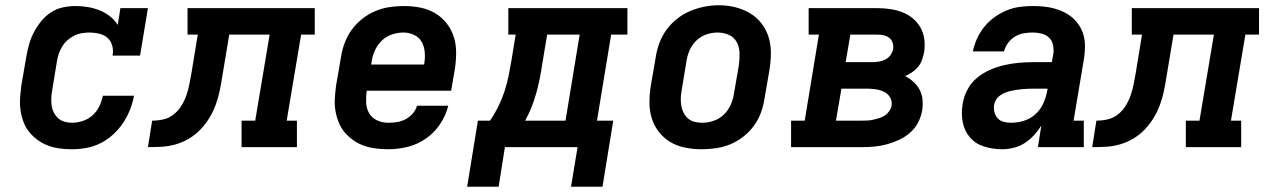

<svg xmlns="http://www.w3.org/2000/svg" viewBox="-20 -561 4840 732"><path d="M255 8Q231 8 207.5 5Q184 2 163 -6Q142 -14 124 -27Q106 -40 92 -57Q78 -74 70 -95Q62 -116 58.5 -139Q55 -162 56.5 -185.5Q58 -209 61 -233L80 -343Q84 -367 90.5 -390.5Q97 -414 108.5 -436.5Q120 -459 136.5 -479.5Q153 -500 174.5 -514Q196 -528 220.5 -533Q245 -538 269 -538Q292 -538 315.5 -534Q339 -530 360 -521.5Q381 -513 399 -499Q417 -485 429 -466L439 -530H544L514 -349H409Q413 -368 408 -386.5Q403 -405 390 -416.5Q377 -428 358.5 -432.5Q340 -437 321 -437Q307 -437 292 -434.5Q277 -432 263 -425Q249 -418 237 -407.5Q225 -397 217 -383.5Q209 -370 204 -355.5Q199 -341 197 -327L179 -217Q176 -202 175.5 -187Q175 -172 177 -158Q179 -144 185.5 -131.5Q192 -119 202 -110Q212 -101 226 -97Q240 -93 255 -93Q275 -93 296 -100Q317 -107 333 -121.5Q349 -136 358.5 -155.5Q368 -175 372 -196H491Q486 -169 475.5 -142.5Q465 -116 449 -92Q433 -68 411 -48Q389 -28 363 -15Q337 -2 309.5 3Q282 8 255 8Z M544 0 560 -101Q582 -101 603.5 -106Q625 -111 642.5 -125Q660 -139 672 -158.5Q684 -178 691 -198.5Q698 -219 702 -240.5Q706 -262 710 -283L734 -429H695V-530H1180V-429H1128L1073 -101H1112V0H901V-101H953L1008 -429H854L827 -267Q823 -241 817.5 -214.5Q812 -188 802.5 -162Q793 -136 778.5 -112Q764 -88 744.5 -67.5Q725 -47 700.5 -32.5Q676 -18 649.5 -10.5Q623 -3 596.5 -1.5Q570 0 544 0Z M1460 8Q1436 8 1412.5 5Q1389 2 1367.5 -5.5Q1346 -13 1327.5 -26Q1309 -39 1294.5 -56Q1280 -73 1271.5 -94Q1263 -115 1259 -138Q1255 -161 1256.5 -185Q1258 -209 1261 -233L1280 -343Q1284 -370 1294 -397Q1304 -424 1321 -447.5Q1338 -471 1361.5 -489.5Q1385 -508 1411.5 -519Q1438 -530 1465.5 -534Q1493 -538 1520 -538Q1552 -538 1582.5 -532Q1613 -526 1638.5 -511Q1664 -496 1682.5 -472.5Q1701 -449 1710 -420.5Q1719 -392 1719 -360.5Q1719 -329 1714 -297L1700 -215H1378Q1375 -192 1376 -169.5Q1377 -147 1387.5 -129Q1398 -111 1418 -102Q1438 -93 1460 -93Q1477 -93 1493.5 -95.5Q1510 -98 1525.5 -106Q1541 -114 1553 -127.5Q1565 -141 1570 -158H1689Q1680 -121 1658 -88Q1636 -55 1603.5 -32.5Q1571 -10 1534 -1Q1497 8 1460 8ZM1395 -315H1597Q1601 -338 1599.5 -360Q1598 -382 1588.5 -400Q1579 -418 1559.5 -427.5Q1540 -437 1518 -437Q1496 -437 1474 -429.5Q1452 -422 1435.5 -406Q1419 -390 1409.5 -369Q1400 -348 1397 -327Z M1761 151 1802 -101H1848Q1866 -127 1880 -155.5Q1894 -184 1903.5 -213Q1913 -242 1919 -271.5Q1925 -301 1930 -331L1946 -429H1918V-530H2372V-429H2310L2256 -101H2318L2277 151H2157L2182 0H1905L1881 151ZM1982 -101H2136L2190 -429H2066L2047 -315Q2043 -287 2037.5 -260Q2032 -233 2024.5 -206Q2017 -179 2006.5 -152.5Q1996 -126 1982 -101Z M2655 8Q2624 8 2593 2Q2562 -4 2536.5 -19Q2511 -34 2492.5 -57.5Q2474 -81 2465 -109.5Q2456 -138 2456 -169.5Q2456 -201 2461 -233L2480 -343Q2484 -370 2494 -397Q2504 -424 2521 -447.5Q2538 -471 2561.5 -489.5Q2585 -508 2611.5 -519Q2638 -530 2665.5 -535.5Q2693 -541 2721 -541Q2753 -541 2783 -533.5Q2813 -526 2838.5 -511Q2864 -496 2882.5 -472.5Q2901 -449 2910 -420.5Q2919 -392 2919 -360.5Q2919 -329 2914 -297L2895 -187Q2891 -160 2881.5 -133Q2872 -106 2855 -82.5Q2838 -59 2814.5 -40.5Q2791 -22 2764.5 -11Q2738 0 2710 4Q2682 8 2655 8ZM2657 -93Q2679 -93 2701 -100.5Q2723 -108 2739.5 -124Q2756 -140 2765.5 -161Q2775 -182 2778 -203L2797 -313Q2800 -336 2799.5 -358.5Q2799 -381 2789 -400Q2779 -419 2759 -428Q2739 -437 2716 -437Q2694 -437 2672.5 -429.5Q2651 -422 2634.5 -406Q2618 -390 2609 -369Q2600 -348 2597 -327L2579 -217Q2576 -202 2575.5 -187Q2575 -172 2577.5 -157.5Q2580 -143 2586.5 -130.5Q2593 -118 2603.5 -109Q2614 -100 2628 -96.5Q2642 -93 2657 -93Z M2996 0V-101H3048L3102 -429H3063V-530H3324Q3349 -530 3373.5 -526.5Q3398 -523 3420 -514.5Q3442 -506 3460 -491Q3478 -476 3489.5 -455.5Q3501 -435 3504 -410.5Q3507 -386 3503 -361Q3500 -347 3495 -332.5Q3490 -318 3480.5 -306.5Q3471 -295 3458 -286Q3445 -277 3431 -271Q3448 -262 3462.5 -249Q3477 -236 3486 -219Q3495 -202 3497 -181.5Q3499 -161 3496 -141Q3492 -117 3480.5 -94.5Q3469 -72 3449.5 -55Q3430 -38 3407 -27.5Q3384 -17 3360 -10.5Q3336 -4 3312 -2Q3288 0 3264 0ZM3204 -324H3305Q3318 -324 3330.5 -326Q3343 -328 3355 -334Q3367 -340 3375 -351Q3383 -362 3385 -374Q3387 -387 3383 -398.5Q3379 -410 3370 -417Q3361 -424 3349 -426.5Q3337 -429 3324 -429H3222ZM3167 -101H3264Q3276 -101 3287 -101.5Q3298 -102 3309 -104.5Q3320 -107 3331.5 -110.5Q3343 -114 3353 -120.5Q3363 -127 3370 -137Q3377 -147 3379 -158Q3382 -175 3373.5 -189.5Q3365 -204 3350.5 -211Q3336 -218 3319.5 -220.5Q3303 -223 3286 -223H3188Z M3801 8Q3766 8 3733 -2Q3700 -12 3678.5 -36.5Q3657 -61 3650.5 -95Q3644 -129 3650 -164Q3654 -191 3667.5 -217.5Q3681 -244 3703.5 -263Q3726 -282 3753 -294Q3780 -306 3808 -312.5Q3836 -319 3863.5 -321.5Q3891 -324 3919 -324H3990L3996 -356Q3998 -373 3994.5 -390Q3991 -407 3979 -418Q3967 -429 3950.5 -433Q3934 -437 3916 -437Q3900 -437 3882.5 -434Q3865 -431 3849.5 -421.5Q3834 -412 3823 -397Q3812 -382 3808 -365H3689Q3694 -390 3705 -414Q3716 -438 3732.5 -458.5Q3749 -479 3771 -495Q3793 -511 3817 -521Q3841 -531 3866.5 -534.5Q3892 -538 3916 -538Q3938 -538 3959 -536Q3980 -534 4000 -528.5Q4020 -523 4038 -514Q4056 -505 4071 -491.5Q4086 -478 4096.5 -460.5Q4107 -443 4112 -423Q4117 -403 4116.5 -382Q4116 -361 4113 -339L4073 -101H4112V0H3937L3950 -82Q3938 -63 3922 -45.5Q3906 -28 3886.5 -15.5Q3867 -3 3844.5 2.5Q3822 8 3801 8ZM3835 -93Q3859 -93 3883.5 -100.5Q3908 -108 3927 -125Q3946 -142 3957 -165.5Q3968 -189 3972 -213L3974 -223H3919Q3908 -223 3897.5 -222.5Q3887 -222 3876.5 -221Q3866 -220 3855.5 -218.5Q3845 -217 3834 -214.5Q3823 -212 3813 -208Q3803 -204 3793.5 -197.5Q3784 -191 3778 -181.5Q3772 -172 3770 -161Q3768 -147 3771.5 -133Q3775 -119 3784 -109.5Q3793 -100 3807 -96.5Q3821 -93 3835 -93Z M4144 0 4160 -101Q4182 -101 4203.5 -106Q4225 -111 4242.5 -125Q4260 -139 4272 -158.5Q4284 -178 4291 -198.5Q4298 -219 4302 -240.5Q4306 -262 4310 -283L4334 -429H4295V-530H4780V-429H4728L4673 -101H4712V0H4501V-101H4553L4608 -429H4454L4427 -267Q4423 -241 4417.5 -214.5Q4412 -188 4402.5 -162Q4393 -136 4378.5 -112Q4364 -88 4344.5 -67.5Q4325 -47 4300.5 -32.5Q4276 -18 4249.5 -10.5Q4223 -3 4196.5 -1.5Q4170 0 4144 0Z"/></svg>

Font: Iosevka Slab Extended Oblique
Style: Bold
Weight: 700
Width: 7
Italic angle: -9°
Monospace: yes
Designer: Belleve Invis
Foundry: Belleve Invis
Version: Version 11.1.1; ttfautohint (v1.8.3)